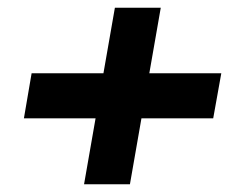

<svg xmlns="http://www.w3.org/2000/svg" viewBox="-20 -538 622 498"><path d="M198 -60 278 -518H397L317 -60ZM42 -231 62 -348H554L533 -231Z"/></svg>

Font: DM Sans ExtraBold
Style: Italic
Weight: 800
Italic angle: -10°
Designer: Colophon Foundry, Jonny Pinhorn
Foundry: Colophon Foundry
Version: Version 4.004;gftools[0.9.30]